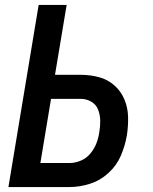

<svg xmlns="http://www.w3.org/2000/svg" viewBox="-20 -755 616 775"><path d="M14 0H261Q301 0 342.5 -13Q384 -26 417.5 -56.5Q451 -87 468 -127Q485 -167 492 -208Q498 -246 497 -283.5Q496 -321 482 -354Q468 -387 441.5 -410.5Q415 -434 379.5 -443.5Q344 -453 306 -453H202L249 -735H136ZM143 -97 186 -356H306Q329 -356 348.5 -344.5Q368 -333 376 -312.5Q384 -292 384.5 -269Q385 -246 381 -223Q378 -200 369.5 -177.5Q361 -155 345 -135.5Q329 -116 306 -106.5Q283 -97 261 -97Z"/></svg>

Font: Iosevka Sparkle Semibold
Style: Italic
Weight: 600
Italic angle: -9°
Designer: Belleve Invis
Foundry: Belleve Invis
Version: Version 4.5.0; ttfautohint (v1.8.3)